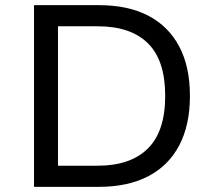

<svg xmlns="http://www.w3.org/2000/svg" viewBox="-20 -725 839 745"><path d="M112 0V-705H364Q477 -705 555.5 -664Q634 -623 675.5 -544.5Q717 -466 717 -353Q717 -240 675.5 -161Q634 -82 555 -41Q476 0 364 0ZM205 -82H359Q486 -82 553.5 -148.5Q621 -215 621 -353Q621 -491 554 -557Q487 -623 359 -623H205Z"/></svg>

Font: Nunito Sans 6pt
Style: Regular
Weight: 400
Version: Version 3.101;gftools[0.9.27]